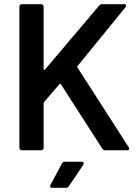

<svg xmlns="http://www.w3.org/2000/svg" viewBox="-20 -720 660 920"><path d="M85 0Q80 0 76.5 -3.5Q73 -7 73 -12V-688Q73 -693 76.5 -696.5Q80 -700 85 -700H177Q182 -700 185.5 -696.5Q189 -693 189 -688V-389Q189 -386 190.5 -385.5Q192 -385 192 -385Q194 -385 195 -386L455 -693Q461 -700 470 -700H574Q584 -700 584 -693Q584 -690 581 -685L352 -404Q350 -402 350 -400Q350 -398 351 -397L597 -14Q599 -8 599 -7Q599 0 589 0H484Q475 0 470 -8L272 -316Q270 -319 268 -319Q266 -319 265 -317L191 -231Q189 -227 189 -224V-12Q189 -7 185.5 -3.5Q182 0 177 0ZM230 180Q223 180 221.5 177Q220 174 220 172Q220 170 222 166L277 63Q281 55 292 55H371Q378 55 379.5 58Q381 61 381 63Q381 66 379 70L310 172Q305 180 296 180Z"/></svg>

Font: LinhAnh SemBd
Style: Regular
Weight: 600
Monospace: yes
Designer: Jeremy Tribby
Foundry: Tribby Type
Version: Version 1.408